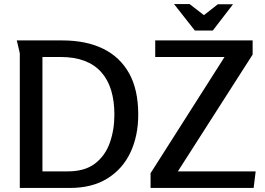

<svg xmlns="http://www.w3.org/2000/svg" viewBox="-20 -930 1310 950"><path d="M664 -363Q664 -258 625.5 -176Q587 -94 511.5 -47Q436 0 325 0H78V-666Q78 -667 74.5 -681.5Q71 -696 67.5 -711.5Q64 -727 63 -730H288Q406 -730 490 -689Q574 -648 619 -567Q664 -486 664 -363ZM546 -363Q546 -430 530 -483Q514 -536 481 -573Q448 -610 398 -629Q348 -648 280 -648H190V-82H315Q400 -82 450.5 -121Q501 -160 523.5 -224Q546 -288 546 -363ZM748 -730H1230V-660L860 -82H1245L1235 0H725V-73L1091 -648H748ZM989 -855 1058 -909H1133L1033 -779H944L841 -910H918Z"/></svg>

Font: Rosario Light SemiBold
Style: Regular
Weight: 600
Version: Version 1.101; ttfautohint (v1.8.1.43-b0c9)